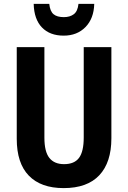

<svg xmlns="http://www.w3.org/2000/svg" viewBox="-20 -956 658 986"><path d="M552 -246Q552 -122 490 -56Q428 10 307 10Q190 10 128 -54Q66 -118 66 -243V-714H208V-249Q208 -177 233.5 -145Q259 -113 309 -113Q362 -113 386 -145.5Q410 -178 410 -250V-714H552ZM464 -936Q462 -861 419 -817Q376 -773 307 -773Q236 -773 195.5 -815Q155 -857 153 -936H233Q237 -898 255 -883Q273 -868 308 -868Q339 -868 359 -883Q379 -898 383 -936Z"/></svg>

Font: Noto Sans Lao Condensed
Style: Bold
Weight: 700
Width: 3
Designer: Monotype Design Team
Foundry: Monotype Imaging Inc.
Version: Version 2.003; ttfautohint (v1.8.4.7-5d5b)